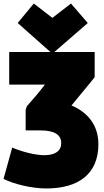

<svg xmlns="http://www.w3.org/2000/svg" viewBox="-51 -850 586 1085"><path d="M210 215C394 215 505 132 505 -35C505 -146 441 -217 353 -254C395 -306 453 -374 484 -414V-556H256L445 -720L350 -830L245 -749L140 -830L49 -720L234 -556H1V-372H203C165 -323 144 -299 101 -250L94 -230V-113H178C254 -113 295 -90 295 -41C295 1 263 27 200 27C152 27 79 10 18 -16L-31 161C31 192 132 215 210 215Z"/></svg>

Font: Repo ExtraBlack
Style: Regular
Weight: 400
Designer: Stefan Peev
Foundry: Context Ltd
Version: Version 001.502